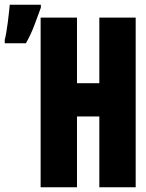

<svg xmlns="http://www.w3.org/2000/svg" viewBox="-96 -788 616 808"><path d="M-76 -621Q-73 -631 -69.5 -651.5Q-66 -672 -63 -695Q-60 -718 -58 -738Q-56 -758 -55 -768H76V-756Q63 -720 48.5 -681.5Q34 -643 13 -606H-76ZM75 0V-714H228V-438H322V-714H475V0H322V-298H228V0Z"/></svg>

Font: Noto Sans Mono ExtraCondensed Black
Style: Regular
Weight: 900
Width: 2
Designer: Monotype Design Team
Foundry: Monotype Imaging Inc.
Version: Version 2.014